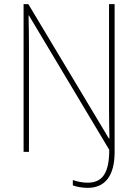

<svg xmlns="http://www.w3.org/2000/svg" viewBox="-20 -734 668 928"><path d="M404 174C489 174 534 114 534 1V-714H507V-199C507 -159 508 -111 509 -65H506L117 -714H94V0H120V-521C120 -575 119 -612 118 -659H120L508 -10C508 104 474 149 403 149C378 149 350 143 332 136V162C346 168 377 174 404 174Z"/></svg>

Font: Noto Sans Armenian SemiCondensed Thin
Style: Regular
Weight: 100
Width: 4
Designer: Monotype Design Team
Foundry: Monotype Imaging Inc.
Version: Version 2.008